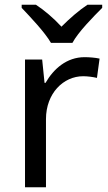

<svg xmlns="http://www.w3.org/2000/svg" viewBox="-20 -786 453 806"><path d="M194 -606H284C308 -651 371 -715 409 -753V-766H347C312 -743 274 -710 238 -674C205 -710 166 -743 131 -766H71V-753C107 -715 168 -651 194 -606ZM335 -546C260 -546 205 -497 171 -438H167L157 -536H85V0H173V-286C173 -394 246 -466 329 -466C347 -466 370 -463 387 -459L398 -540C380 -544 355 -546 335 -546Z"/></svg>

Font: Noto Sans Sunuwar
Style: Regular
Weight: 400
Designer: Anshuman Pandey
Foundry: Jamra Patel LLC
Version: Version 1.000